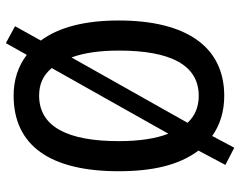

<svg xmlns="http://www.w3.org/2000/svg" viewBox="-104 -688 837 670"><g transform="rotate(-90 315.0 -353.5)"><path d="M578 -358C578 -475 555 -567 508 -630L558 -720L499 -752L458 -679C419 -709 371 -725 316 -725C140 -725 52 -595 52 -359C52 -240 73 -148 124 -80L74 14L134 45L175 -32C213 -5 260 10 315 10C488 10 578 -125 578 -358ZM157 -358C157 -538 208 -636 316 -636C356 -636 387 -622 412 -592L183 -185C166 -228 157 -286 157 -358ZM473 -358C473 -176 422 -79 315 -79C277 -79 245 -92 221 -118L449 -523C465 -480 473 -424 473 -358Z"/></g></svg>

Font: Noto Sans Arabic Cond Med
Style: Regular
Weight: 500
Width: 3
Designer: Monotype Design Team, Nadine Chahine, Nizar Qandah and Khaled Hosny
Foundry: Monotype Imaging Inc.
Version: Version 2.012